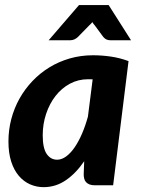

<svg xmlns="http://www.w3.org/2000/svg" viewBox="-20 -746 566 773"><path d="M14 0ZM435.5 0H362Q349 0 340.2 -3.5Q331.5 -7 326.2 -13Q321 -19 319 -27Q317 -35 317 -44.5L319 -97Q286 -48.5 245.2 -20.5Q204.5 7.5 155.5 7.5Q127 7.5 101.2 -3.8Q75.5 -15 56 -37.8Q36.5 -60.5 25.2 -95.2Q14 -130 14 -176.5Q14 -223 25.5 -266.8Q37 -310.5 58.5 -349Q80 -387.5 110.8 -419.8Q141.5 -452 179.2 -475Q217 -498 261.2 -510.8Q305.5 -523.5 354.5 -523.5Q390.5 -523.5 426.5 -518.2Q462.5 -513 497.5 -500ZM210 -103Q228.5 -103 246.8 -116.5Q265 -130 281 -153.5Q297 -177 310.5 -208.5Q324 -240 334 -276.5L353 -426.5Q348 -427 343.5 -427Q339 -427 335 -427Q295 -427 261.5 -409Q228 -391 203.8 -360Q179.5 -329 165.8 -288Q152 -247 152 -201.5Q152 -149.5 168 -126.2Q184 -103 210 -103ZM507.5 -584H423.5Q416 -584 409.2 -586.8Q402.5 -589.5 396 -597L361 -644.5Q358.5 -647 356.2 -650Q354 -653 352 -657Q349 -653 345.8 -650Q342.5 -647 340 -644.5L293.5 -597Q279.5 -584 263.5 -584H176L298 -725.5H417.5Z"/></svg>

Font: Lato Heavy
Style: Italic
Weight: 800
Italic angle: -7°
Designer: Lukasz Dziedzic
Foundry: tyPoland Lukasz Dziedzic
Version: Version 2.007; 2014-02-27